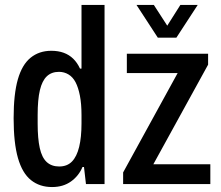

<svg xmlns="http://www.w3.org/2000/svg" viewBox="-20 -743 893 775"><path d="M190 12Q140 12 105 -16Q70 -44 52.5 -105Q35 -166 35 -266Q35 -363 52 -422.5Q69 -482 103.5 -510Q138 -538 187 -538Q215 -538 237 -530Q259 -522 275.5 -506Q292 -490 303 -466H309V-723H402V0H327L319 -69H313Q298 -33 266.5 -10.5Q235 12 190 12ZM219 -71Q251 -71 270.5 -91Q290 -111 299.5 -150Q309 -189 309 -245V-278Q309 -324 302.5 -357Q296 -390 285 -411Q274 -432 256.5 -442.5Q239 -453 218 -453Q188 -453 169 -435Q150 -417 141 -379Q132 -341 132 -279V-244Q132 -184 140.5 -145.5Q149 -107 168.5 -89Q188 -71 219 -71ZM477 0V-47L697 -448H492V-526H820V-482L599 -80H829V0ZM531 -723H601L676 -607L634 -606L708 -723H778L692 -591H617Z"/></svg>

Font: Archivo Condensed Medium
Style: Regular
Weight: 500
Width: 3
Designer: Hector Gatti
Foundry: Omnibus-Type
Version: Version 2.001